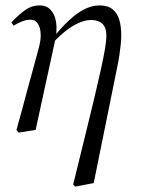

<svg xmlns="http://www.w3.org/2000/svg" viewBox="-20 -479 526 711"><path d="M41 2Q52 -36 62 -74Q72 -112 82.5 -150.5Q93 -189 103.5 -227Q114 -265 124 -303Q132 -332 130.5 -355.5Q129 -379 119.5 -392.5Q110 -406 93 -406Q78 -406 63.5 -400.5Q49 -395 30 -384L22 -396Q54 -429 76.5 -444Q99 -459 127 -459Q153 -459 168.5 -441.5Q184 -424 188 -395Q192 -366 184 -329L112 2L49 12ZM251 204 296 21Q315 -56 329.5 -117Q344 -178 354 -223.5Q364 -269 369 -299.5Q374 -330 374 -346Q374 -377 359 -391Q344 -405 318 -405Q295 -405 269 -393Q243 -381 216.5 -359Q190 -337 163 -306V-334H172Q206 -376 236 -404Q266 -432 294 -445.5Q322 -459 348 -459Q379 -459 396.5 -445Q414 -431 421.5 -406.5Q429 -382 429 -349Q429 -332 427 -313Q425 -294 422 -274Q419 -254 414.5 -232.5Q410 -211 405.5 -188Q401 -165 396 -141L327 199L258 212Z"/></svg>

Font: Source Serif 4 60pt
Style: Italic
Weight: 400
Italic angle: -12°
Version: Version 4.004;hotconv 1.0.116;makeotfexe 2.5.65601